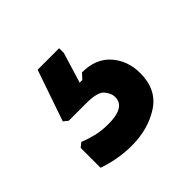

<svg xmlns="http://www.w3.org/2000/svg" viewBox="-84 -108 410 410"><g transform="rotate(-45 121.5 97.5)"><path d="M100 226Q60 226 20 212V152L30 144Q42 149 59.5 153.5Q77 158 98 158Q123 158 136 150.5Q149 143 149 127Q149 116 139.5 104.5Q130 93 96 93H43L33 85L73 -31H138V-17L117 52H125L136 40Q178 40 200.5 66Q223 92 223 129Q223 179 186.5 202.5Q150 226 100 226Z"/></g></svg>

Font: AR One Sans SemiBold
Style: Regular
Weight: 600
Designer: Niteesh Yadav
Foundry: Niteesh Yadav
Version: Version 1.001;gftools[0.9.33]